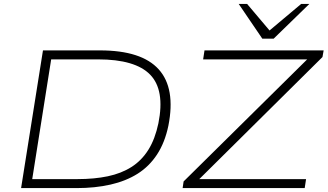

<svg xmlns="http://www.w3.org/2000/svg" viewBox="-20 -963 1677 983"><path d="M88 0 200 -705H492Q705 -705 792.5 -608Q880 -511 842 -319Q824 -233 784 -172Q744 -111 684.5 -73.5Q625 -36 546 -18Q467 0 372 0ZM145 -46H376Q463 -46 532 -60.5Q601 -75 653 -108Q705 -141 739.5 -196Q774 -251 791 -332Q825 -502 749 -580.5Q673 -659 482 -659H242ZM915 0 920 -34 1580 -686 1578 -659H1020L1027 -705H1637L1631 -671L973 -19L975 -46H1547L1540 0ZM1323 -765 1202 -943H1245L1360 -807L1522 -943H1564L1381 -765Z"/></svg>

Font: Nunito Sans 10pt Expanded ExtraLight
Style: Italic
Weight: 250
Width: 7
Italic angle: -9°
Designer: Vernon Adams
Foundry: Vernon Adams
Version: Version 3.101;gftools[0.9.27]